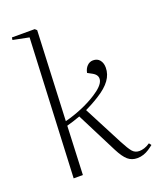

<svg xmlns="http://www.w3.org/2000/svg" viewBox="-144 -856 795 959"><g transform="rotate(-20 253.5 -376.5)"><path d="M119 -737 34 -754 36 -767H157L167 -758L146 -282Q190 -293 235.5 -312Q281 -331 318 -355Q368 -387 375.5 -414.5Q383 -442 352 -459L328 -472Q332 -494 345.5 -507.5Q359 -521 377 -521Q400 -521 412.5 -505.5Q425 -490 425 -465Q425 -430 403 -399.5Q381 -369 336 -341Q314 -327 292.5 -315.5Q271 -304 260 -299L368 -91Q390 -49 404 -32.5Q418 -16 441 -16Q453 -16 467.5 -20.5Q482 -25 498 -36L507 -24Q496 -15 482.5 -6Q469 3 453 8.5Q437 14 419 14Q390 14 369.5 -3.5Q349 -21 327 -64L217 -281Q198 -274 180.5 -268.5Q163 -263 145 -258L134 0H85Z"/></g></svg>

Font: Literata 60pt ExtraLight
Style: Italic
Weight: 250
Italic angle: -2°
Designer: Latin by Veronika Burian and Jose Scaglione. Greek by Irene Vlachou. Cyrillic by Vera Evstafieva
Foundry: TypeTogether
Version: Version 3.103;gftools[0.9.29]